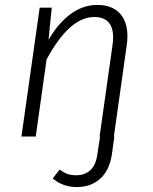

<svg xmlns="http://www.w3.org/2000/svg" viewBox="-20 -554 619 779"><path d="M497 -407Q497 -389 494 -369L442 0H444L434 72Q424 138 386 171.5Q348 205 292 205Q235 205 194 170L222 134Q238 146 253 151.5Q268 157 290 157Q324 157 346.5 136.5Q369 116 375 72L386 0H384L436 -367Q439 -387 439 -402Q439 -485 362 -485Q262 -485 169 -313L125 0H67L141 -523H190L177 -393Q217 -461 267 -497.5Q317 -534 375 -534Q433 -534 465 -501Q497 -468 497 -407Z"/></svg>

Font: FiraGO Light
Style: Italic
Weight: 300
Italic angle: -8°
Designer: bBox Type GmbH
Foundry: bBox Type GmbH
Version: Version 1.001